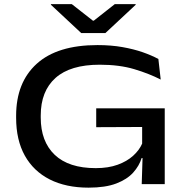

<svg xmlns="http://www.w3.org/2000/svg" viewBox="-20 -868 880 905"><path d="M397.5 16.5Q291 16.5 214.5 -22.2Q138 -61 97 -134.5Q56 -208 56 -313V-322Q56 -479.5 153.2 -567.5Q250.5 -655.5 439.5 -655.5Q504 -655.5 557.2 -646Q610.5 -636.5 652.8 -621.8Q695 -607 726.5 -590L737.5 -493Q683 -521 612.8 -542Q542.5 -563 450 -563Q311.5 -563 241.8 -500.8Q172 -438.5 172 -323.5V-314Q172 -201 238 -138.2Q304 -75.5 431.5 -75.5Q490.5 -75.5 534.5 -91.5Q578.5 -107.5 607.5 -133.8Q636.5 -160 650 -191V-306L664 -269.5L433.5 -268.5V-357.5H756.5V-123H647.5Q636.5 -86.5 607.8 -54.5Q579 -22.5 527.8 -3Q476.5 16.5 397.5 16.5ZM652.5 -142.5H756.5V0H648ZM363 -712 220 -845.5V-848.5H318.5L418 -770.5H422L521 -848.5H619.5V-845.5L476.5 -712Z"/></svg>

Font: Anek Latin Expanded Medium
Style: Regular
Weight: 500
Width: 7
Designer: Yesha Goshar
Foundry: Ek Type
Version: Version 1.003